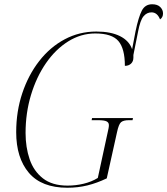

<svg xmlns="http://www.w3.org/2000/svg" viewBox="-20 -871 785 901"><path d="M296 10Q175 10 115.5 -60Q56 -130 56 -251Q56 -348 84.5 -433.5Q113 -519 164 -584.5Q215 -650 283.5 -686.5Q352 -723 432 -723Q500 -723 543 -701.5Q586 -680 600 -640L616 -724Q630 -791 645.5 -821Q661 -851 694 -851Q719 -851 732 -838Q745 -825 745 -808Q745 -789 731 -780Q718 -813 691 -813Q669 -813 653.5 -794.5Q638 -776 628 -723L606 -613Q606 -607 606 -601Q606 -583 595 -572.5Q584 -562 566 -562Q566 -643 535.5 -678.5Q505 -714 427 -714Q360 -714 300.5 -677Q241 -640 196 -575Q151 -510 125.5 -425.5Q100 -341 100 -247Q100 -180 119 -124Q138 -68 181.5 -34Q225 0 297 0Q336 0 373 -9Q410 -18 439 -36L486 -253Q488 -262 489.5 -269.5Q491 -277 491 -284Q491 -296 480 -301.5Q469 -307 440 -307H410L412 -317H604L602 -307H585Q559 -307 548 -297.5Q537 -288 529 -250L481 -34Q435 -12 390.5 -1Q346 10 296 10Z"/></svg>

Font: Noto Serif Display SemiCondensed ExtraLight
Style: Italic
Weight: 200
Width: 4
Italic angle: -12°
Designer: Monotype Design Team
Foundry: Monotype Imaging Inc.
Version: Version 2.009